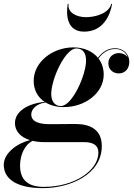

<svg xmlns="http://www.w3.org/2000/svg" viewBox="-74 -715 692 995"><path d="M281.5 -695H277C267 -634 274.5 -551 362 -551C459.5 -551 497 -634 507 -695H502.5C491 -646 421 -626 372 -626C323.5 -626 274.5 -649 281.5 -695ZM257 -160C367 -160 463.5 -233 463.5 -328.5C463.5 -361 453.5 -389.5 436.5 -412C461.5 -445.5 489 -461 523.5 -461C553.5 -461 578.5 -445 587.5 -418C578 -432 560.5 -440 542.5 -440C513.5 -440 487.5 -420 487.5 -386.5C487.5 -354.5 512.5 -334.5 541.5 -334.5C575 -334.5 596 -360.5 596 -393C596 -437.5 563 -465 523 -465C487 -465 458.5 -448.5 433.5 -415.5C405.5 -449.5 360 -469.5 307 -469.5C196.5 -469.5 100.5 -392 100.5 -296.5C100.5 -248 122 -210.5 157.5 -187C71.5 -179 3.5 -138.5 3.5 -77C3.5 -35 33 -3.5 81.5 11.5C18.5 25.5 -54.5 77 -54.5 139C-54.5 208 5.5 260 148 260C291 260 453.5 188 453.5 42C453.5 -43 394.5 -72.5 316 -72.5C287.5 -72.5 220 -71.5 185 -71.5C137 -71.5 88 -80.5 88 -122C88 -147.5 111.5 -176.5 162 -184C188 -168.5 220.5 -160 257 -160ZM241.5 -165.5C207 -165.5 191.5 -193.5 191.5 -228.5C191.5 -304 263 -464 322 -464C357 -464 372 -437 372 -401.5C372 -326.5 300.5 -165.5 241.5 -165.5ZM30 143.5C30 83.5 57 33.5 94.5 15C112.5 19 132.5 21.5 154.5 21.5H362C409.5 21.5 436 38.5 436 75.5C436 168 313 253.5 152.5 253.5C68 253.5 30 214 30 143.5Z"/></svg>

Font: Bodoni* 36pt Medium
Style: Italic
Weight: 500
Italic angle: -13°
Version: Version 2.3